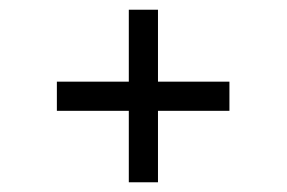

<svg xmlns="http://www.w3.org/2000/svg" viewBox="-20 -497 591 395"><path d="M452 -329H305V-477H245V-329H97V-269H245V-122H305V-269H452V-329Z"/></svg>

Font: Maven Pro
Style: Regular
Weight: 400
Designer: Joe Prince
Foundry: Joe Prince
Version: Version 1.003